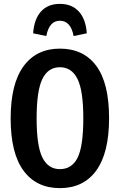

<svg xmlns="http://www.w3.org/2000/svg" viewBox="-20 -956 618 991"><path d="M543 -346Q543 -167 477 -76Q411 15 289 15Q168 15 101.5 -75Q35 -165 35 -345Q35 -523 101.5 -614Q168 -705 289 -705Q411 -705 477 -616Q543 -527 543 -346ZM169 -345Q169 -202 199 -142.5Q229 -83 289 -83Q351 -83 380.5 -142Q410 -201 410 -346Q410 -488 380 -548.5Q350 -609 289 -609Q228 -609 198.5 -548Q169 -487 169 -345ZM428 -784 360 -770Q345 -849 289 -849Q234 -849 219 -770L151 -784Q156 -857 191.5 -896.5Q227 -936 289 -936Q351 -936 387 -896.5Q423 -857 428 -784Z"/></svg>

Font: Fira Sans Compressed Medium
Style: Regular
Weight: 500
Width: 1
Designer: bBox Type GmbH & Carrois Corporate GbR & Edenspiekermann AG
Foundry: bBox Type GmbH & Carrois Corporate GbR & Edenspiekermann AG
Version: Version 4.301